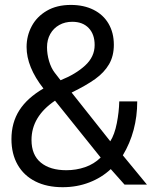

<svg xmlns="http://www.w3.org/2000/svg" viewBox="-20 -750 640 780"><path d="M26.5 -185Q26.5 -251.5 58.5 -301.8Q90.5 -352 156.5 -390.5Q88 -478 88 -559Q88 -604.5 108.8 -643.5Q129.5 -682.5 170 -706.2Q210.5 -730 268 -730Q320.5 -730 360 -710.2Q399.5 -690.5 421 -653.8Q442.5 -617 442.5 -568Q442.5 -522.5 423 -489Q403.5 -455.5 367 -429.2Q330.5 -403 271 -374L428 -176Q445.5 -203.5 454.5 -249.2Q463.5 -295 464.5 -338H537.5Q537.5 -216.5 479 -119L577 0H486L430 -63Q392.5 -28 342.5 -8.8Q292.5 10.5 234.5 10.5Q170.5 10.5 123.8 -13Q77 -36.5 51.8 -80.5Q26.5 -124.5 26.5 -185ZM389 -110 203.5 -341Q108 -276.5 108 -181.5Q108 -120.5 145.8 -89.5Q183.5 -58.5 249.5 -58.5Q289.5 -58.5 325.8 -71Q362 -83.5 389 -110ZM202 -455 226 -424Q287.5 -448.5 326 -484Q364.5 -519.5 364.5 -567Q364.5 -611 340.2 -636.2Q316 -661.5 273.5 -661.5Q244 -661.5 220.8 -648.5Q197.5 -635.5 184.2 -612Q171 -588.5 171 -558Q171 -530.5 179.2 -502.2Q187.5 -474 202 -455Z"/></svg>

Font: JuliaMono
Style: Regular
Weight: 400
Monospace: yes
Designer: cormullion
Foundry: corm
Version: Version 0.055; ttfautohint (v1.8.4)